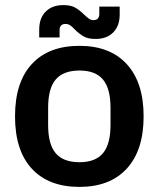

<svg xmlns="http://www.w3.org/2000/svg" viewBox="-20 -724 623 754"><path d="M39 -267Q39 -401 105 -472.5Q171 -544 292 -544Q412 -544 478 -472Q544 -400 544 -267Q544 -134 478 -62Q412 10 292 10Q171 10 105 -61.5Q39 -133 39 -267ZM292 -87Q355 -87 384.5 -122.5Q414 -158 414 -233V-301Q414 -376 384.5 -411.5Q355 -447 292 -447Q229 -447 199 -412Q169 -377 169 -301V-233Q169 -157 199 -122Q229 -87 292 -87ZM274 -608Q263 -620 255 -625Q247 -630 237 -630Q214 -630 214 -605V-577H134V-608Q134 -653 159.5 -678.5Q185 -704 229 -704Q258 -704 275.5 -694Q293 -684 310 -667Q322 -656 329.5 -650.5Q337 -645 347 -645Q370 -645 370 -670V-698H450V-667Q450 -622 424.5 -596.5Q399 -571 355 -571Q326 -571 308.5 -581Q291 -591 274 -608Z"/></svg>

Font: Mozilla Headline BETA SemiBold
Style: Regular
Weight: 600
Designer: Studio DRAMA
Foundry: Studio DRAMA
Version: Version 0.100